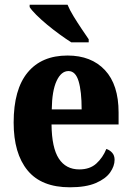

<svg xmlns="http://www.w3.org/2000/svg" viewBox="-20 -786 558 816"><path d="M277 10Q156 10 97 -62Q38 -134 38 -265Q38 -406 97.5 -478Q157 -550 267 -550Q368 -550 426 -488Q484 -426 484 -308V-257H199Q200 -158 230 -112Q260 -66 317 -66Q362 -66 389.5 -91Q417 -116 432 -153Q447 -148 457 -136.5Q467 -125 467 -107Q467 -80 448 -53Q429 -26 387 -8Q345 10 277 10ZM327 -321Q327 -398 314 -441Q301 -484 271 -484Q240 -484 220.5 -442Q201 -400 200 -321ZM283 -606Q261 -620 234 -639.5Q207 -659 180.5 -681Q154 -703 134 -723Q114 -743 106 -756V-766H267Q276 -744 292.5 -717Q309 -690 326.5 -664Q344 -638 357 -619V-606Z"/></svg>

Font: Noto Serif Armenian Condensed ExtraBold
Style: Regular
Weight: 800
Width: 3
Designer: Monotype Design Team
Foundry: Monotype Imaging Inc.
Version: Version 2.008; ttfautohint (v1.8.4.7-5d5b)